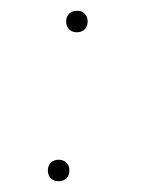

<svg xmlns="http://www.w3.org/2000/svg" viewBox="-20 -335 269 357"><path d="M109 -18Q109 -9 103.5 -3.5Q98 2 89 2Q80 2 74.5 -3.5Q69 -9 69 -18Q69 -27 74.5 -32.5Q80 -38 89 -38Q98 -38 103.5 -32.5Q109 -27 109 -18ZM143 -295Q143 -286 137.5 -280.5Q132 -275 123 -275Q114 -275 108.5 -280.5Q103 -286 103 -295Q103 -304 108.5 -309.5Q114 -315 123 -315Q132 -315 137.5 -309.5Q143 -304 143 -295Z"/></svg>

Font: Luna Sans Thin
Style: Italic
Weight: 250
Italic angle: -7°
Designer: Juan Pablo del Peral
Foundry: Huerta Tipografica
Version: Version 2.001; ttfautohint (v1.5)